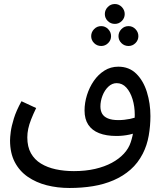

<svg xmlns="http://www.w3.org/2000/svg" viewBox="-20 -748 814 956"><path d="M326 188Q266 188 213 174.5Q160 161 118.5 132.5Q77 104 53.5 59Q30 14 30 -49Q30 -64 33.5 -91.5Q37 -119 49 -158Q61 -197 87 -244L160 -210Q145 -179 135 -153.5Q125 -128 120.5 -106.5Q116 -85 116 -64Q116 -17 134 15Q152 47 184 66.5Q216 86 258 95Q300 104 348 104Q406 104 453.5 93Q501 82 537 62.5Q573 43 597 17Q621 -9 631 -40Q641 -70 646 -105.5Q651 -141 651 -176Q651 -218 640 -254Q629 -290 609 -312Q589 -334 561 -334Q538 -334 519.5 -316.5Q501 -299 490.5 -272Q480 -245 480 -218Q480 -197 488.5 -182Q497 -167 517 -158.5Q537 -150 569 -150Q598 -150 627.5 -156Q657 -162 678 -172L682 -102Q658 -85 625.5 -78Q593 -71 560 -71Q509 -71 473.5 -85Q438 -99 419.5 -127Q401 -155 401 -198Q401 -236 413 -274.5Q425 -313 447 -345Q469 -377 500 -396.5Q531 -416 569 -416Q623 -416 658.5 -381Q694 -346 711.5 -289.5Q729 -233 729 -170Q729 -121 720.5 -72.5Q712 -24 691 17Q667 64 630 96.5Q593 129 545.5 149.5Q498 170 443 179Q388 188 326 188ZM552 -629Q531 -629 516.5 -643.5Q502 -658 502 -678Q502 -698 516.5 -713Q531 -728 552 -728Q572 -728 586.5 -713Q601 -698 601 -678Q601 -658 586.5 -643.5Q572 -629 552 -629ZM484 -519Q463 -519 448.5 -533.5Q434 -548 434 -568Q434 -588 448.5 -603Q463 -618 484 -618Q504 -618 518.5 -603Q533 -588 533 -568Q533 -548 518.5 -533.5Q504 -519 484 -519ZM620 -519Q599 -519 584.5 -533.5Q570 -548 570 -568Q570 -588 584.5 -603Q599 -618 620 -618Q640 -618 654.5 -603Q669 -588 669 -568Q669 -548 654.5 -533.5Q640 -519 620 -519Z"/></svg>

Font: Farlight84_Sys_V01
Style: Regular
Weight: 400
Designer: Ryoko NISHIZUKA  (kana, bopomofo & ideographs); Paul D. Hunt (Latin, Greek & Cyrillic); Sandoll Communications , Soo-you
Foundry: Adobe
Version: Version 2.004;October 29, 2024;FontCreator 14.0.0.2814 64-bi